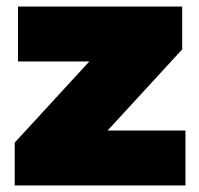

<svg xmlns="http://www.w3.org/2000/svg" viewBox="-20 -567 608 587"><path d="M35 -547H537V-416L309 -168H547V0H25V-131L253 -379H35Z"/></svg>

Font: MontserratBlack
Style: Regular
Weight: 900
Designer: Julieta Ulanovsky
Foundry: Julieta Ulanovsky
Version: Version 4.000